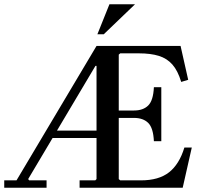

<svg xmlns="http://www.w3.org/2000/svg" viewBox="-28 -887 962 907"><path d="M208 -270H488V-235H208ZM843 -190H878L835 0H348V-35H422L428 -41V-576H423L105 -41L110 -35H192V0H-8V-35H50L428 -670H825L861 -510L828 -500Q812 -553 786.5 -582Q761 -611 722.5 -623Q684 -635 628 -635H540L533 -629V-365H605Q648 -365 672 -388.5Q696 -412 699 -475H734V-220H699Q696 -283 672 -306.5Q648 -330 605 -330H533V-41L540 -35H638Q722 -35 770.5 -73Q819 -111 843 -190ZM610 -867 462 -725H432L489 -867Z"/></svg>

Font: Brygada 1918 Medium
Style: Regular
Weight: 500
Designer: Mateusz Machalski | Borys Kosmynka | Przemek Hoffer
Foundry: NIEPODLEGLA 2018
Version: Version 3.006